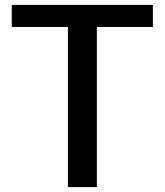

<svg xmlns="http://www.w3.org/2000/svg" viewBox="-20 -763 672 783"><path d="M257 0V-653H28V-743H603.5V-653H375V0Z"/></svg>

Font: Merriweather Sans
Style: Regular
Weight: 400
Designer: Eben Sorkin
Foundry: Eben Sorkin
Version: Version 1.008; ttfautohint (v1.7.19-72a1) -l 8 -r 50 -G 200 